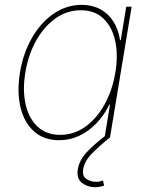

<svg xmlns="http://www.w3.org/2000/svg" viewBox="-20 -574 622 802"><path d="M227.5 11.7Q163.1 11.7 121.8 -25.4Q80.6 -62.5 65.4 -126.7Q50.3 -190.9 63.5 -271.5Q76.7 -351.6 113.3 -415.5Q149.9 -479.5 203.6 -516.6Q257.3 -553.7 321.3 -553.7Q364.7 -553.7 398.2 -535.9Q431.6 -518.1 453.1 -484.9Q474.6 -451.7 481.4 -406.2H484.4L507.3 -545.9H529.8L439.5 0H417L439.5 -136.7H436.5Q414.6 -91.8 382.1 -58.3Q349.6 -24.9 310.3 -6.6Q271 11.7 227.5 11.7ZM231.4 -10.7Q289.6 -10.7 337.2 -45.2Q384.8 -79.6 417.2 -138.7Q449.7 -197.8 461.9 -271.5Q474.1 -345.2 460.9 -404.1Q447.8 -462.9 411.4 -497.1Q375 -531.2 317.4 -531.2Q259.8 -531.2 211.7 -497.1Q163.6 -462.9 130.9 -404.1Q98.1 -345.2 85.9 -271.5Q73.7 -197.8 86.9 -138.7Q100.1 -79.6 136.7 -45.2Q173.3 -10.7 231.4 -10.7ZM376.5 208Q346.2 208 322.5 189.9Q298.8 171.9 305.2 132.3Q312 92.3 345.5 58.3Q378.9 24.4 418 -5.4L439.5 0Q398.4 32.7 366 65.2Q333.5 97.7 327.6 132.3Q322.8 162.1 341.1 173.8Q359.4 185.5 380.4 185.5Q388.7 185.5 396 184.1Q403.3 182.6 410.2 180.2L415 201.2Q405.8 204.6 396.2 206.3Q386.7 208 376.5 208Z"/></svg>

Font: Inter Thin
Style: Italic
Weight: 250
Italic angle: -9.3988°
Designer: Rasmus Andersson
Foundry: rsms
Version: Version 4.001;git-66647c0bb